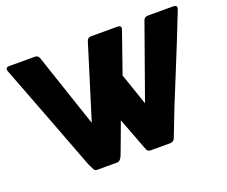

<svg xmlns="http://www.w3.org/2000/svg" viewBox="-120 -930 1318 1117"><g transform="rotate(-20 539.0 -371.0)"><path d="M285.2 -10.7Q280.3 -18.6 276.4 -28.3Q271.5 -37.1 267.6 -45.9Q203.1 -215.8 139.6 -382.8Q75.2 -549.8 10.7 -719.7Q10.7 -722.7 9.8 -724.6Q9.8 -726.6 9.8 -728.5Q9.8 -742.2 28.3 -742.2Q82 -742.2 189.5 -742.2Q208 -742.2 214.8 -723.6Q265.6 -571.3 368.2 -267.6Q403.3 -381.8 509.8 -723.6Q516.6 -742.2 537.1 -742.2Q590.8 -742.2 699.2 -742.2Q710.9 -742.2 715.8 -738.3Q720.7 -734.4 720.7 -726.6Q720.7 -722.7 719.7 -721.7Q719.7 -720.7 719.7 -719.7Q697.3 -656.2 630.9 -464.8Q647.5 -416 698.2 -268.6Q738.3 -381.8 860.4 -723.6Q867.2 -742.2 887.7 -742.2Q940.4 -742.2 1044.9 -742.2Q1056.6 -742.2 1061.5 -738.3Q1066.4 -734.4 1066.4 -726.6Q1066.4 -722.7 1065.4 -721.7Q1065.4 -720.7 1065.4 -719.7Q1031.2 -631.8 996.1 -544.9Q960.9 -457 924.8 -369.1Q888.7 -282.2 853.5 -194.3Q818.4 -106.4 785.2 -18.6Q783.2 -13.7 776.4 -6.8Q768.6 0 758.8 0Q758.8 0 757.8 0Q727.5 0 636.7 0Q626 0 620.1 -3.9Q614.3 -8.8 611.3 -15.6Q585 -85 532.2 -223.6Q515.6 -177.7 499 -133.8Q482.4 -90.8 465.8 -44.9Q463.9 -38.1 460 -30.3Q457 -22.5 452.1 -15.6Q448.2 -8.8 442.4 -4.9Q436.5 0 428.7 0Q428.7 0 427.7 0Q397.5 0 306.6 0Q290 0 285.2 -10.7Z"/></g></svg>

Font: Cocogoose
Style: Regular
Weight: 400
Designer: Cosimo Lorenzo Pancini
Version: Version 1.000